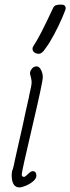

<svg xmlns="http://www.w3.org/2000/svg" viewBox="-20 -809 307 839"><path d="M31 -45Q31 -59 36 -70Q41 -87 45 -109L60 -176L80 -264Q90 -313 104 -374Q106 -380 108 -394Q118 -437 118 -444V-454Q118 -462 111 -487Q111 -499 119.5 -509Q128 -519 140 -519Q151 -519 159 -504Q167 -489 167 -471Q167 -451 121 -255Q75 -59 75 -47Q75 -36 85 -36Q90 -36 103 -49Q115 -61 123 -61Q139 -61 139 -41Q139 -29 125 -17Q111 -5 93 2.5Q75 10 65 10Q31 10 31 -45ZM122 -597Q122 -603 133 -619Q155 -652 212 -774Q216 -783 224 -786Q232 -789 248 -789Q267 -789 267 -772Q267 -767 252 -732Q237 -697 216.5 -658.5Q196 -620 179 -598Q164 -574 150 -574Q138 -574 130 -580Q122 -586 122 -597Z"/></svg>

Font: Bad Script
Style: Regular
Weight: 400
Italic angle: -10°
Designer: Roman Shchyukin (Gaslight Type Foundry), Cyreal (Charset Expansion)
Foundry: Gaslight
Version: Version 2.000